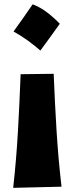

<svg xmlns="http://www.w3.org/2000/svg" viewBox="-20 -651 349 896"><path d="M132.4 -630.9Q167.8 -617.5 199.5 -593.3Q231.2 -569.1 259.1 -540.1Q237.1 -509.5 214.5 -478.1Q192 -446.7 168.4 -415Q141 -439.2 109.8 -461.7Q78.7 -484.3 43.2 -504.1Q66.8 -536.4 88.9 -568.1Q110.9 -599.8 132.4 -630.9ZM41.5 225.6Q56.2 94.2 63.7 -38.3Q71.3 -170.9 76.2 -304.7L230.5 -306.6Q235.8 -172.9 243.9 -41.3Q252 90.3 267.1 220.2Z"/></svg>

Font: Pinar ExtraBold
Style: Regular
Weight: 800
Designer: Amin Abedi
Version: Version 3.000